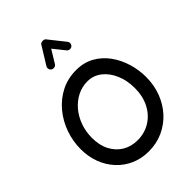

<svg xmlns="http://www.w3.org/2000/svg" viewBox="-297 -1157 1340 1340"><g transform="rotate(-45 372.5 -487.0)"><path d="M360.4 47.9Q289.6 47.9 230.2 22Q170.9 -3.9 127 -51Q83 -98.1 58.8 -161.4Q34.7 -224.6 34.7 -299.3Q34.7 -378.4 61 -452.4Q87.4 -526.4 136.2 -585.2Q185.1 -644 252.4 -678.5Q319.8 -712.9 402.3 -712.9Q478.5 -712.9 536.6 -680.2Q594.7 -647.5 634.3 -592.5Q673.8 -537.6 694.1 -470.2Q714.4 -402.8 714.4 -334Q714.4 -253.4 688 -183.8Q661.6 -114.3 613.8 -62.3Q565.9 -10.3 501.5 18.8Q437 47.9 360.4 47.9ZM360.4 -62.5Q429.2 -62.5 484.4 -96.2Q539.6 -129.9 571.8 -191.2Q604 -252.4 604 -334Q604 -410.2 577.6 -470.7Q551.3 -531.2 505.9 -566.4Q460.4 -601.6 402.3 -601.6Q349.1 -601.6 302.5 -577.9Q255.9 -554.2 220.7 -512.7Q185.5 -471.2 165.8 -416.5Q146 -361.8 146 -299.3Q146 -226.1 173.8 -173.1Q201.7 -120.1 250 -91.3Q298.3 -62.5 360.4 -62.5ZM285.2 -836.9Q274.9 -843.3 272 -855.5Q269 -867.7 275.4 -878.4L356.4 -1009.8Q363.3 -1021.5 380.9 -1022Q398.4 -1022.5 405.8 -1012.7L499.5 -895Q507.3 -885.7 506.1 -872.8Q504.9 -859.9 495.1 -852.1Q485.8 -844.7 472.9 -846.2Q460 -847.7 452.6 -857.4L385.3 -941.4L327.1 -846.2Q320.8 -835.9 308.1 -833.3Q295.4 -830.6 285.2 -836.9Z"/></g></svg>

Font: Mikhak-FD SemiBold
Style: Regular
Weight: 600
Designer: Amin Abedi
Version: Version 3.2